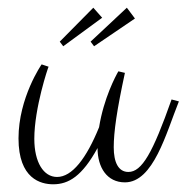

<svg xmlns="http://www.w3.org/2000/svg" viewBox="-20 -497 484 498"><path d="M233 -113C233 -62 258 -24 304 -24C378 -24 411 -152 444 -234L425 -239C376 -100 348 -51 313 -51C287 -51 275 -76 275 -115C275 -155 283 -211 304 -308L287 -312C280 -300 249 -242 237 -167C204 -86 167 -38 128 -38C93 -38 69 -76 69 -137C69 -217 105 -323 106 -324L88 -330C88 -330 28 -244 28 -138C28 -33 86 -19 118 -19C158 -19 193 -40 233 -113ZM222 -477 135 -389 144 -377 245 -451ZM309 -477 215 -389 224 -377 330 -449Z"/></svg>

Font: Clicker Script
Style: Regular
Weight: 400
Designer: Astigmatic (AOETI)
Foundry: Astigmatic (AOETI)
Version: Version 1.000